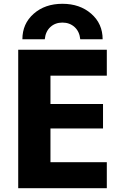

<svg xmlns="http://www.w3.org/2000/svg" viewBox="-20 -992 649 1012"><path d="M521 -785H403Q399 -826 373 -849.5Q347 -873 309 -873Q271 -873 245.5 -849.5Q220 -826 216 -785H98Q98 -867 157.5 -919.5Q217 -972 309 -972Q401 -972 461 -919.5Q521 -867 521 -785ZM523 -315H246V-137H543V0H76V-730H543V-593H246V-444H523Z"/></svg>

Font: M PLUS 1p ExtraBold
Style: Regular
Weight: 800
Version: Version 1.062